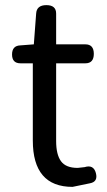

<svg xmlns="http://www.w3.org/2000/svg" viewBox="-20 -716 417 749"><path d="M263 13Q108 13 108 -168V-469H60Q27 -469 27 -503.5Q27 -538 60 -539L112 -543L121 -663Q123 -696 161 -696Q199 -696 199 -663V-543H313Q346 -543 346 -506Q346 -469 313 -469H199V-166Q199 -113 218 -87Q237 -61 283 -61L310 -64Q345 -75 354 -41Q363 -7 331 -1Z"/></svg>

Font: Raw Maruko Gothic CJK TC
Style: Regular
Weight: 400
Version: Version 1.001